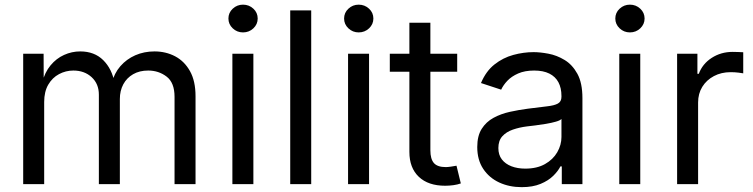

<svg xmlns="http://www.w3.org/2000/svg" viewBox="-20 -771 3155 804"><path d="M77.1 0V-545.9H162.6L163.1 -423.8H156.2Q167.5 -468.3 191.7 -497.3Q215.8 -526.4 248.3 -541Q280.8 -555.7 315.9 -555.7Q375.5 -555.7 412.4 -519Q449.2 -482.4 460 -422.9H448.2Q458 -463.9 483.9 -493.7Q509.8 -523.4 546.6 -539.6Q583.5 -555.7 627 -555.7Q674.3 -555.7 713.4 -535.2Q752.4 -514.6 775.6 -473.1Q798.8 -431.6 798.8 -368.2V0H710.9V-365.7Q710.9 -424.8 677.7 -450.2Q644.5 -475.6 600.6 -475.6Q564 -475.6 537.4 -460.2Q510.7 -444.8 496.3 -418Q481.9 -391.1 481.9 -356.4V0H394V-374.5Q394 -419.9 363.8 -447.8Q333.5 -475.6 287.1 -475.6Q255.4 -475.6 227.3 -460.7Q199.2 -445.8 182.1 -416.5Q165 -387.2 165 -343.8V0Z M953.1 0V-545.9H1041V0ZM997.6 -635.3Q972.7 -635.3 954.6 -652.3Q936.5 -669.4 936.5 -693.4Q936.5 -717.8 954.6 -734.6Q972.7 -751.5 997.6 -751.5Q1022.9 -751.5 1041 -734.6Q1059.1 -717.8 1059.1 -693.4Q1059.1 -669.4 1041 -652.3Q1022.9 -635.3 997.6 -635.3Z M1283.2 -727.5V0H1195.3V-727.5Z M1437.5 0V-545.9H1525.4V0ZM1481.9 -635.3Q1457 -635.3 1439 -652.3Q1420.9 -669.4 1420.9 -693.4Q1420.9 -717.8 1439 -734.6Q1457 -751.5 1481.9 -751.5Q1507.3 -751.5 1525.4 -734.6Q1543.5 -717.8 1543.5 -693.4Q1543.5 -669.4 1525.4 -652.3Q1507.3 -635.3 1481.9 -635.3Z M1894.5 -545.9V-470.7H1612.3V-545.9ZM1694.3 -675.8H1782.2V-141.6Q1782.2 -105 1797.1 -88.1Q1812 -71.3 1846.7 -71.3Q1855 -71.3 1867.9 -73.2Q1880.9 -75.2 1891.6 -77.1L1909.7 -2.9Q1896 2 1878.7 4.4Q1861.3 6.8 1844.2 6.8Q1773.4 6.8 1733.9 -30.5Q1694.3 -67.9 1694.3 -134.8Z M2164.6 12.7Q2112.8 12.7 2070.6 -6.8Q2028.3 -26.4 2003.4 -64Q1978.5 -101.6 1978.5 -155.3Q1978.5 -202.1 1997.1 -231.4Q2015.6 -260.7 2046.6 -277.6Q2077.6 -294.4 2115.2 -302.7Q2152.8 -311 2190.9 -315.9Q2239.7 -322.3 2270.5 -325.7Q2301.3 -329.1 2316.2 -337.4Q2331.1 -345.7 2331.1 -365.7V-368.7Q2331.1 -402.8 2318.4 -426.5Q2305.7 -450.2 2280.3 -462.9Q2254.9 -475.6 2216.8 -475.6Q2177.7 -475.6 2149.9 -463.4Q2122.1 -451.2 2104.7 -432.9Q2087.4 -414.6 2078.6 -395.5L1994.1 -423.3Q2015.1 -473.1 2050.8 -501.2Q2086.4 -529.3 2129.4 -541Q2172.4 -552.7 2214.4 -552.7Q2241.7 -552.7 2276.6 -546.1Q2311.5 -539.6 2344 -520Q2376.5 -500.5 2397.7 -462.2Q2418.9 -423.8 2418.9 -359.9V0H2332.5V-74.2H2326.7Q2317.4 -55.2 2296.9 -34.9Q2276.4 -14.6 2243.7 -1Q2210.9 12.7 2164.6 12.7ZM2179.7 -64.9Q2228.5 -64.9 2262.2 -84Q2295.9 -103 2313.5 -133.5Q2331.1 -164.1 2331.1 -197.3V-272.9Q2325.7 -266.6 2307.6 -261.5Q2289.6 -256.3 2266.4 -252.4Q2243.2 -248.5 2221.4 -245.8Q2199.7 -243.2 2187 -241.7Q2155.3 -237.8 2127.7 -228.3Q2100.1 -218.8 2083.5 -200.4Q2066.9 -182.1 2066.9 -150.9Q2066.9 -122.6 2081.5 -103.5Q2096.2 -84.5 2121.6 -74.7Q2147 -64.9 2179.7 -64.9Z M2573.2 0V-545.9H2661.1V0ZM2617.7 -635.3Q2592.8 -635.3 2574.7 -652.3Q2556.6 -669.4 2556.6 -693.4Q2556.6 -717.8 2574.7 -734.6Q2592.8 -751.5 2617.7 -751.5Q2643.1 -751.5 2661.1 -734.6Q2679.2 -717.8 2679.2 -693.4Q2679.2 -669.4 2661.1 -652.3Q2643.1 -635.3 2617.7 -635.3Z M2815.4 0V-545.9H2900.4V-461.9H2906.2Q2921.4 -503.4 2960.2 -528.6Q2999 -553.7 3047.9 -553.7Q3057.6 -553.7 3071 -553.2Q3084.5 -552.7 3092.3 -552.2V-463.9Q3088.4 -464.8 3072.8 -466.8Q3057.1 -468.8 3039.6 -468.8Q3000.5 -468.8 2969.5 -452.4Q2938.5 -436 2920.9 -407.5Q2903.3 -378.9 2903.3 -341.8V0Z"/></svg>

Font: Inter Variable
Style: Regular
Weight: 400
Designer: Rasmus Andersson
Foundry: rsms
Version: Version 4.001;git-9221beed3